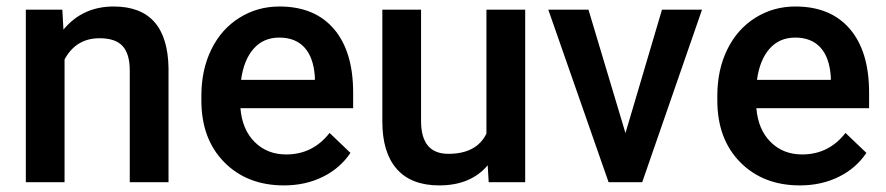

<svg xmlns="http://www.w3.org/2000/svg" viewBox="-20 -558 2713 588"><path d="M170.9 -528.3 174.3 -467.3Q232.9 -538.1 328.1 -538.1Q493.2 -538.1 496.1 -349.1V0H377.4V-342.3Q377.4 -392.6 355.7 -416.7Q334 -440.9 284.7 -440.9Q212.9 -440.9 177.7 -376V0H59.1V-528.3Z M849.6 9.8Q736.8 9.8 666.7 -61.3Q596.7 -132.3 596.7 -250.5V-265.1Q596.7 -344.2 627.2 -406.5Q657.7 -468.8 712.9 -503.4Q768.1 -538.1 835.9 -538.1Q943.8 -538.1 1002.7 -469.2Q1061.5 -400.4 1061.5 -274.4V-226.6H716.3Q721.7 -161.1 760 -123Q798.3 -85 856.4 -85Q938 -85 989.3 -150.9L1053.2 -89.8Q1021.5 -42.5 968.5 -16.4Q915.5 9.8 849.6 9.8ZM835.4 -442.9Q786.6 -442.9 756.6 -408.7Q726.6 -374.5 718.3 -313.5H944.3V-322.3Q940.4 -381.8 912.6 -412.4Q884.8 -442.9 835.4 -442.9Z M1473.6 -51.8Q1421.4 9.8 1325.2 9.8Q1239.3 9.8 1195.1 -40.5Q1150.9 -90.8 1150.9 -186V-528.3H1269.5V-187.5Q1269.5 -86.9 1353 -86.9Q1439.5 -86.9 1469.7 -148.9V-528.3H1588.4V0H1476.6Z M1895.5 -150.4 2007.3 -528.3H2129.9L1946.8 0H1843.8L1659.2 -528.3H1782.2Z M2429.7 9.8Q2316.9 9.8 2246.8 -61.3Q2176.8 -132.3 2176.8 -250.5V-265.1Q2176.8 -344.2 2207.3 -406.5Q2237.8 -468.8 2293 -503.4Q2348.1 -538.1 2416 -538.1Q2523.9 -538.1 2582.8 -469.2Q2641.6 -400.4 2641.6 -274.4V-226.6H2296.4Q2301.8 -161.1 2340.1 -123Q2378.4 -85 2436.5 -85Q2518.1 -85 2569.3 -150.9L2633.3 -89.8Q2601.6 -42.5 2548.6 -16.4Q2495.6 9.8 2429.7 9.8ZM2415.5 -442.9Q2366.7 -442.9 2336.7 -408.7Q2306.6 -374.5 2298.3 -313.5H2524.4V-322.3Q2520.5 -381.8 2492.7 -412.4Q2464.8 -442.9 2415.5 -442.9Z"/></svg>

Font: Roboto-o Medium
Style: Regular
Weight: 500
Designer: Google
Version: Version 2.134; 2016; ttfautohint (v1.6)